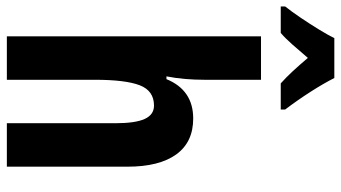

<svg xmlns="http://www.w3.org/2000/svg" viewBox="-276 -776 1019 574"><g transform="rotate(90 234.0 -489.5)"><path d="M186 -759.8V-590.8Q186 -561.5 183.6 -533Q181.2 -504.4 175.8 -477.1H184.1Q216.8 -557.1 301.8 -557.1Q372.6 -557.1 409.2 -506.3Q445.8 -455.6 445.8 -360.8V0H315.9V-324.2Q315.9 -383.8 303.2 -411.9Q290.5 -439.9 263.2 -439.9Q218.8 -439.9 202.4 -397.2Q186 -354.5 186 -263.2V0H56.2V-759.8ZM180.7 -979Q197.3 -946.3 222.2 -907.5Q247.1 -868.7 274.9 -832V-818.8H196.8Q179.7 -834 160.9 -854.2Q142.1 -874.5 120.6 -899.9Q99.1 -874.5 80.1 -853Q61 -831.5 45.9 -818.8H-33.2V-832Q-17.6 -851.6 0.7 -878.7Q19 -905.8 35.6 -932.9Q52.2 -960 61.5 -979Z"/></g></svg>

Font: Open Sans Condensed
Style: Bold
Weight: 700
Width: 3
Designer: Monotype Design Team
Foundry: Monotype Imaging Inc.
Version: Version 3.003; ttfautohint (v1.8.4)